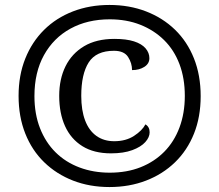

<svg xmlns="http://www.w3.org/2000/svg" viewBox="-20 -745 885 775"><path d="M422 10Q342 10 275 -16Q208 -42 158.5 -90Q109 -138 82 -206Q55 -274 55 -358Q55 -441 82 -508.5Q109 -576 158 -624.5Q207 -673 274.5 -699Q342 -725 422 -725Q502 -725 569.5 -699Q637 -673 686.5 -625Q736 -577 763 -509Q790 -441 790 -357Q790 -273 763 -205.5Q736 -138 686.5 -90Q637 -42 569.5 -16Q502 10 422 10ZM428 -126Q359 -126 312.5 -155Q266 -184 242.5 -236Q219 -288 219 -358Q219 -426 244.5 -477.5Q270 -529 319.5 -558.5Q369 -588 442 -588Q490 -588 521 -578Q552 -568 567.5 -550Q583 -532 583 -510Q583 -488 562.5 -475Q542 -462 513 -462Q513 -490 497 -515Q481 -540 440 -540Q368 -540 338 -493Q308 -446 308 -358Q308 -300 323.5 -259Q339 -218 369 -196.5Q399 -175 441 -175Q488 -175 521 -196.5Q554 -218 567 -243Q584 -233 584 -211Q584 -191 566.5 -171.5Q549 -152 514 -139Q479 -126 428 -126ZM423 -48Q492 -48 547.5 -70Q603 -92 643 -132.5Q683 -173 704.5 -230.5Q726 -288 726 -358Q726 -429 704.5 -486Q683 -543 642.5 -583Q602 -623 546.5 -645Q491 -667 423 -667Q333 -667 264.5 -629.5Q196 -592 157.5 -522.5Q119 -453 119 -357Q119 -285 141.5 -227.5Q164 -170 204.5 -130Q245 -90 301 -69Q357 -48 423 -48Z"/></svg>

Font: Noto Serif Gujarati SemiBold
Style: Regular
Weight: 600
Version: Version 2.102